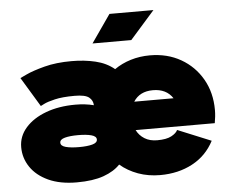

<svg xmlns="http://www.w3.org/2000/svg" viewBox="-52 -784 1030 858"><g transform="rotate(-5 463.0 -354.5)"><path d="M258.8 14.6Q184.1 14.6 131.6 -9.5Q79.1 -33.7 51.8 -74.2Q24.4 -114.7 24.4 -163.6Q24.4 -212.4 57.9 -250.5Q91.3 -288.6 149.4 -310.3Q207.5 -332 282.2 -332Q326.7 -332 364.3 -322.3Q363.8 -343.8 346.7 -357.7Q329.6 -371.6 282.2 -371.6Q227.1 -371.6 193.1 -363.5Q159.2 -355.5 143.6 -347.4Q127.9 -339.4 127.9 -339.4L47.9 -471.7Q47.9 -471.7 77.4 -485.6Q106.9 -499.5 159.7 -513.4Q212.4 -527.3 282.2 -527.3Q339.4 -527.3 388.7 -515.6Q438 -503.9 473.1 -474.6Q505.9 -497.6 546.4 -510Q586.9 -522.5 632.8 -522.5Q710.9 -522.5 771.5 -487.8Q832 -453.1 866.7 -392.6Q901.4 -332 901.4 -253.9Q901.4 -238.8 899.7 -224.1Q897.9 -209.5 895.5 -195.3H540.5Q552.7 -170.9 576.2 -156.2Q599.6 -141.6 632.8 -141.6Q674.8 -141.6 696.8 -153.6Q718.8 -165.5 725.1 -179.7L875 -118.2Q841.3 -53.2 777.8 -19.3Q714.4 14.6 632.8 14.6Q579.6 14.6 533.9 -2Q488.3 -18.6 453.6 -48.3Q426.8 -19.5 379.2 -2.4Q331.5 14.6 258.8 14.6ZM632.8 -366.2Q573.2 -366.2 545.4 -322.3H721.7Q692.9 -366.2 632.8 -366.2ZM364.3 -168.5Q364.3 -183.1 341.6 -189.2Q318.8 -195.3 282.2 -195.3Q245.6 -195.3 222.9 -189.2Q200.2 -183.1 200.2 -168.5Q200.2 -153.8 222.9 -147.7Q245.6 -141.6 282.2 -141.6Q318.8 -141.6 341.6 -147.7Q364.3 -153.8 364.3 -168.5ZM556.2 -597.7H382.3L469.2 -722.7H666.5Z"/></g></svg>

Font: Giphurs Black
Style: Regular
Weight: 900
Version: Version 0.920; ttfautohint (v1.8.4.7-5d5b)